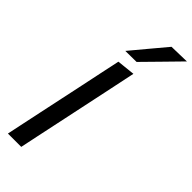

<svg xmlns="http://www.w3.org/2000/svg" viewBox="-318 -1049 1090 1090"><g transform="rotate(45 226.5 -504.0)"><path d="M24 0Q35.5 -54.5 46.2 -105.5Q57 -156.5 70 -218L128.5 -493Q141.5 -555 154 -614.5Q166.5 -674 179 -732L288 -743.5Q275.5 -683.5 262.5 -622Q249.5 -560.5 235.5 -494L177 -218Q163.5 -155.5 153 -105Q142.5 -54.5 131 0ZM163.5 -803Q206.5 -854.5 248.2 -904.5Q290 -954.5 332.5 -1005L453 -1008Q402 -955.5 352 -904.8Q302 -854 253 -804Z"/></g></svg>

Font: Commissioner Medium
Style: Italic
Weight: 500
Italic angle: -12°
Designer: Kostas Bartsokas
Foundry: Kostas Bartsokas
Version: Version 1.000; ttfautohint (v1.8.3)